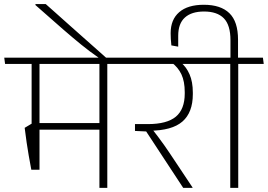

<svg xmlns="http://www.w3.org/2000/svg" viewBox="-38 -906 1292 926"><path d="M479.5 -607.5H441.5V0H479.5ZM378.5 -597.5H603L599 -628H374.5ZM538.5 -597.5 534.5 -628H-17.5L-13.5 -597.5ZM458.5 -312.5H129.5V-280.5H458.5ZM152.5 -609H114.5V-272H152.5ZM113 -87.5H152.5V-309.5H114.5L81 -289.5Q86 -250 90.5 -218.5Q95 -187 100.5 -156Q106 -125 113 -87.5Z M133 -886.5V-881.5L268.5 -762.5Q291 -743 311.8 -725.5Q332.5 -708 352.8 -691.5Q373 -675 394 -659.2Q415 -643.5 438 -627.5V-620.5H475.5V-626Q458.5 -641 429.5 -667Q400.5 -693 365.2 -724Q330 -755 294.8 -786.5Q259.5 -818 229.8 -844.5Q200 -871 182.5 -886.5Z M990 -597.5 986 -628H567L570.5 -597.5ZM890.5 0V-2L781 -166.5Q766.5 -188 753 -207.2Q739.5 -226.5 725.2 -245.2Q711 -264 695 -284.5V-297.5L613 -307.5V-274.5L667 -272L845.5 0ZM833.5 -605.5H788.5Q820.5 -582 836.8 -547.8Q853 -513.5 853 -461.5V-455Q853 -379 810 -343.2Q767 -307.5 675 -307.5H613L649 -275L682 -275.5Q791.5 -276 841.8 -319.8Q892 -363.5 892 -452V-459.5Q892 -511.5 876.2 -547.5Q860.5 -583.5 833.5 -605.5Z M1111 0V-607.5H1072.5V0ZM1234 -597.5 1230 -628H949.5L953.5 -597.5ZM945 -883Q867.5 -883 826.2 -847.2Q785 -811.5 785 -746Q785 -732 785.8 -717.8Q786.5 -703.5 788.5 -687L821.5 -681V-733.5Q821.5 -792.5 853.8 -821.5Q886 -850.5 946 -850.5Q1009.5 -850.5 1041.5 -817.8Q1073.5 -785 1073.5 -712.5V-622.5H1110V-714.5Q1110 -802 1068.2 -842.5Q1026.5 -883 945 -883Z"/></svg>

Font: Anek Devanagari ExtraLight
Style: Regular
Weight: 250
Designer: Kailash Malviya (Devanagari) & Yesha Goshar (Latin)
Foundry: Ek Type
Version: Version 1.003